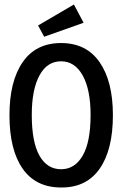

<svg xmlns="http://www.w3.org/2000/svg" viewBox="-20 -821 540 852"><path d="M251 11Q139 11 80.5 -72.5Q22 -156 22 -310Q22 -460 80.5 -545Q139 -630 251 -630Q363 -630 422 -545Q481 -460 481 -310Q481 -156 422 -72Q363 12 251 11ZM251 -70Q312 -70 347 -130.5Q382 -191 382 -311Q382 -423 347 -486Q312 -549 251 -549Q189 -549 155 -486Q121 -423 121 -311Q121 -191 155 -130.5Q189 -70 251 -70ZM176 -658 149 -708 308 -801 351 -720Z"/></svg>

Font: Inconsolata SemiBold
Style: Regular
Weight: 600
Monospace: yes
Designer: Raph Levien, Cyreal, Brenton Simpson
Foundry: Raph Levien, Cyreal, Google
Version: Version 3.100; ttfautohint (v1.8.4.7-5d5b)